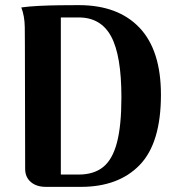

<svg xmlns="http://www.w3.org/2000/svg" viewBox="-20 -728 694 748"><path d="M159 0Q122 0 100 -19Q78 -38 78 -70L77 -551Q77 -580 76.5 -622.5Q76 -665 63 -699Q91 -703 130 -705Q169 -707 211 -707.5Q253 -708 287 -708Q440 -708 523.5 -620Q607 -532 607 -359Q607 -171 524.5 -85.5Q442 0 295 0ZM217 -48H287Q345 -48 381.5 -77Q418 -106 435.5 -172Q453 -238 453 -349Q453 -512 413 -586Q373 -660 287 -660H217Z"/></svg>

Font: Arima Thin
Style: Bold
Weight: 700
Version: Version 1.100